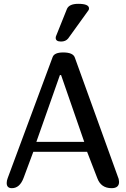

<svg xmlns="http://www.w3.org/2000/svg" viewBox="-20 -983 657 1003"><path d="M336 -782Q323 -766 299 -766Q271 -766 271 -785Q271 -791 273 -795L330 -937Q342 -963 389 -963Q445 -963 445 -939Q445 -933 442 -929ZM103 -53Q83 0 42 0Q15 0 15 -27Q15 -39 20 -52L255 -685Q264 -709 310 -709Q362 -709 371 -682L600 -48Q602 -38 602 -33Q602 0 563 0Q507 0 488 -53L435 -190H154ZM299 -591H293L170 -242H420Z"/></svg>

Font: Marmelad
Style: Regular
Weight: 400
Designer: Manvel Shmavonyan
Foundry: Cyreal
Version: Version 1.001;PS 001.001;hotconv 1.0.88;makeotf.lib2.5.64775